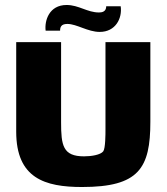

<svg xmlns="http://www.w3.org/2000/svg" viewBox="-20 -739 668 770"><path d="M464 -714H406C406 -692 389 -689 377 -689C330 -689 296 -719 247 -719C177 -719 158 -656 163 -616H221C221 -630 225 -643 250 -643C288 -643 332 -611 380 -611C443 -611 471 -665 464 -714ZM403 -570V-219C403 -202 403 -144 394 -132C383 -118 347 -112 317 -112C232 -112 225 -156 225 -249V-570H45V-211C45 -24 160 11 309 11C537 11 583 -64 583 -251V-570Z"/></svg>

Font: FilmFarsi_V5 Display
Style: Regular
Weight: 400
Designer: Borna Izadpanah
Foundry: Borna Izadpanah
Version: Version 1.000;PS 001.000;hotconv 1.0.88;makeotf.lib2.5.64775